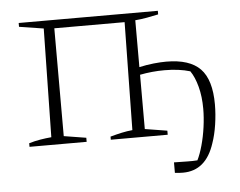

<svg xmlns="http://www.w3.org/2000/svg" viewBox="-50 -578 1002 800"><g transform="rotate(-5 451.5 -177.5)"><path d="M56 0V-15Q79 -22 103 -26Q127 -30 150 -32L158 -486L56 -502V-518H638V-503Q615 -498 590.5 -493.5Q566 -489 541 -487V-291Q573 -298 602 -301Q631 -304 654 -304Q752 -304 796.5 -258Q841 -212 841 -109Q841 -68 834.5 -25Q828 18 816 52Q780 163 684 163Q676 163 667.5 162.5Q659 162 650 161V117Q664 117 678.5 117.5Q693 118 706 118Q717 118 727.5 118Q738 118 748 117Q760 93 770 57Q780 21 785.5 -19Q791 -59 791 -95Q791 -146 780 -187.5Q769 -229 751 -255Q705 -269 644 -269Q592 -269 541 -259V-32L634 -17V0H396V-13Q421 -20 444 -25Q467 -30 489 -32L496 -483H202V-32L295 -17V0Z"/></g></svg>

Font: Piazzolla SC ExtraLight
Style: Regular
Weight: 200
Designer: Juan Pablo del Peral
Foundry: Huerta Tipografica
Version: Version 1.330